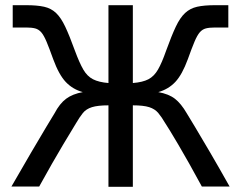

<svg xmlns="http://www.w3.org/2000/svg" viewBox="-20 -720 928 740"><path d="M398 0V-314Q357 -314 334.5 -307Q312 -300 299.5 -284.5Q287 -269 273 -245Q263 -229 223.5 -163Q184 -97 131 -1H24Q66 -74 100.5 -133Q135 -192 158.5 -231Q182 -270 190 -283Q210 -321 235 -339.5Q260 -358 299 -365Q260 -376 233.5 -404Q207 -432 185 -492Q170 -534 159.5 -559Q149 -584 139 -595.5Q129 -607 115.5 -610.5Q102 -614 81 -614H29V-700H81Q123 -700 150 -694Q177 -688 196 -670Q215 -652 231.5 -617Q248 -582 269 -524Q286 -478 301 -452Q316 -426 338.5 -414.5Q361 -403 398 -400V-700H492V-400Q530 -403 552 -414.5Q574 -426 589 -452Q604 -478 620 -524Q641 -582 657.5 -617Q674 -652 693.5 -670Q713 -688 740 -694Q767 -700 809 -700H860V-614H809Q787 -614 773.5 -610.5Q760 -607 750 -595.5Q740 -584 729.5 -559Q719 -534 704 -492Q682 -432 655.5 -404Q629 -376 590 -365Q630 -358 654 -339.5Q678 -321 700 -283Q708 -270 731.5 -231Q755 -192 789.5 -133Q824 -74 865 -1H758Q706 -97 667 -163Q628 -229 617 -245Q603 -269 590 -284.5Q577 -300 555 -307Q533 -314 492 -314V0Z"/></svg>

Font: Zen Kaku Gothic Antique Medium
Style: Regular
Weight: 500
Designer: Yoshimichi Ohira
Foundry: Positype
Version: Version 1.002